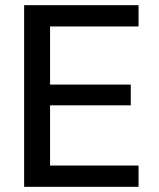

<svg xmlns="http://www.w3.org/2000/svg" viewBox="-20 -720 611 740"><path d="M73 0V-700H514V-618H173V-394H484V-314H173V-82H514V0Z"/></svg>

Font: DM Sans 16pt Medium
Style: Regular
Weight: 500
Version: Version 4.004;gftools[0.9.30]